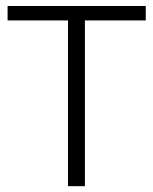

<svg xmlns="http://www.w3.org/2000/svg" viewBox="-20 -638 525 658"><path d="M271 0H213V-568H6V-617.5H479.5V-568H271Z"/></svg>

Font: Betina Sans Light
Style: Regular
Weight: 300
Designer: Jonathan Pinhorn (font) & Cristiano Sobral (main changes)
Version: Version 2.001;October 6, 2020;FontCreator 13.0.0.2681 64-bit